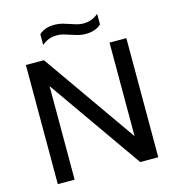

<svg xmlns="http://www.w3.org/2000/svg" viewBox="-131 -1040 1056 1152"><g transform="rotate(-15 397.0 -464.5)"><path d="M85 0V-740H197L604.5 -159V-740H709V0H597L189.5 -581V0ZM480.5 -827Q455 -827 432.5 -833.2Q410 -839.5 389 -846.5Q369.5 -853.5 350.5 -858.8Q331.5 -864 311.5 -864Q281.5 -864 259.5 -855.5Q237.5 -847 216.5 -829.5V-896Q234.5 -912.5 257.8 -920.8Q281 -929 313.5 -929Q339 -929 361.5 -922.8Q384 -916.5 405 -909Q424.5 -902.5 443.5 -897Q462.5 -891.5 482.5 -891.5Q512.5 -891.5 534.5 -900Q556.5 -908.5 577.5 -926V-860Q542 -827 480.5 -827Z"/></g></svg>

Font: Encode Sans SmExp Md
Style: Regular
Weight: 500
Width: 6
Designer: Multiple Designers
Foundry: Impallari Type
Version: Version 3.002; ttfautohint (v1.8.3) -l 8 -r 50 -G 200 -x 14 